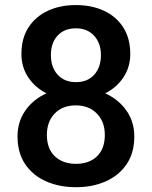

<svg xmlns="http://www.w3.org/2000/svg" viewBox="-20 -741 608 770"><path d="M518.6 -193.8Q518.6 -127.9 487.8 -82.5Q457 -37.1 404.1 -13.7Q351.1 9.8 284.7 9.8Q218.3 9.8 165 -13.7Q111.8 -37.1 81.1 -82.5Q50.3 -127.9 50.3 -193.8Q50.3 -252.9 81.8 -297.9Q113.3 -342.8 166.5 -366.7Q120.1 -390.1 93 -431.2Q65.9 -472.2 65.9 -523.9Q65.9 -587.4 94.2 -631.1Q122.6 -674.8 171.9 -697.8Q221.2 -720.7 284.2 -720.7Q347.7 -720.7 397 -697.8Q446.3 -674.8 474.4 -631.1Q502.4 -587.4 502.4 -523.9Q502.4 -472.2 475.3 -431.2Q448.2 -390.1 401.9 -366.7Q455.1 -342.8 486.8 -297.9Q518.6 -252.9 518.6 -193.8ZM384.8 -520Q384.8 -567.4 357.7 -597.4Q330.6 -627.4 284.2 -627.4Q238.3 -627.4 211.2 -598.4Q184.1 -569.3 184.1 -520Q184.1 -471.2 211.2 -441.4Q238.3 -411.6 284.7 -411.6Q331.1 -411.6 357.9 -441.4Q384.8 -471.2 384.8 -520ZM400.4 -199.7Q400.4 -253.4 368.2 -285.9Q335.9 -318.4 283.7 -318.4Q231 -318.4 199.5 -285.9Q168 -253.4 168 -199.7Q168 -145 199.7 -114.5Q231.4 -84 284.7 -84Q338.4 -84 369.4 -114.5Q400.4 -145 400.4 -199.7Z"/></svg>

Font: Vazirmatn UI Medium
Style: Regular
Weight: 500
Designer: Saber Rastikerdar
Foundry: Saber Rastikerdar
Version: Version 33.003